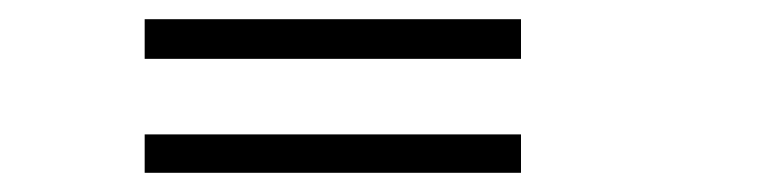

<svg xmlns="http://www.w3.org/2000/svg" viewBox="-20 -296 801 200"><path d="M130.7 -156H522.7V-116H130.7ZM130.7 -276H522.7V-234.7H130.7Z"/></svg>

Font: Peddana
Style: Regular
Weight: 400
Designer: Appaji Ambarisha Darbha
Foundry: Appaji Ambarisha Darbha
Version: Version 1.0.4; ttfautohint (v1.2.25-373a) -l 7 -r 28 -G 50 -